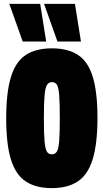

<svg xmlns="http://www.w3.org/2000/svg" viewBox="-20 -959 533 989"><path d="M247 10Q166 10 114 -23.5Q62 -57 37 -135.5Q12 -214 12 -349Q12 -484 36.5 -563Q61 -642 113 -676Q165 -710 247 -710Q329 -710 381 -676.5Q433 -643 457.5 -564.5Q482 -486 482 -352Q482 -217 457 -137.5Q432 -58 380 -24Q328 10 247 10ZM247 -164Q264 -164 273 -178.5Q282 -193 285 -233.5Q288 -274 288 -351Q288 -428 285 -468Q282 -508 273.5 -522Q265 -536 247 -536Q231 -536 222 -521.5Q213 -507 209.5 -467Q206 -427 206 -349Q206 -271 209.5 -231.5Q213 -192 221.5 -178Q230 -164 247 -164ZM276 -745 207 -939H366L397 -745ZM97 -745 28 -939H187L218 -745Z"/></svg>

Font: Georama Condensed Black
Style: Regular
Weight: 900
Width: 3
Designer: Jean-Baptiste Levee
Foundry: Production Type
Version: Version 1.000